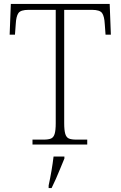

<svg xmlns="http://www.w3.org/2000/svg" viewBox="-20 -734 614 975"><path d="M145 0V-25H201Q226 -25 239 -30.5Q252 -36 257.5 -54Q263 -72 263 -108V-684H125Q85 -684 73.5 -667.5Q62 -651 60 -612L56 -558H29L35 -714H537L543 -558H516L512 -612Q510 -651 498.5 -667.5Q487 -684 447 -684H306V-109Q306 -72 311.5 -54Q317 -36 330 -30.5Q343 -25 368 -25H423V0ZM227 208Q235 171 241.5 133Q248 95 252 61H307V71Q298 92 287 119.5Q276 147 264 174Q252 201 242 221H227Z"/></svg>

Font: Noto Serif Tamil ExtraLight
Style: Regular
Weight: 200
Designer: Indian Type Foundry, Tom Grace, and the Monotype Design Team
Foundry: Monotype Imaging Inc.
Version: Version 2.004; ttfautohint (v1.8.4.7-5d5b)